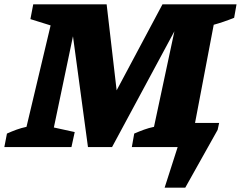

<svg xmlns="http://www.w3.org/2000/svg" viewBox="-57 -677 1109 884"><path d="M-37 0 -25 -62Q-3 -72 19 -80Q41 -88 65 -93L176 -560L83 -589L96 -657H434L480 -261L691 -657H1032L1021 -595Q971 -575 927 -563L841 -111H952L945 -79L796 187H701L761 0H550L561 -62Q584 -72 606 -80Q628 -88 652 -93L746 -533L459 0H348L279 -510L191 -90L287 -69L272 0Z"/></svg>

Font: Piazzolla SC ExtraBold
Style: Italic
Weight: 800
Italic angle: -11.3°
Designer: Juan Pablo del Peral
Foundry: Huerta Tipografica
Version: Version 1.330